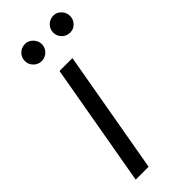

<svg xmlns="http://www.w3.org/2000/svg" viewBox="-222 -702 736 736"><g transform="rotate(-45 146.5 -334.0)"><path d="M27 0 115 -501H185L97 0ZM94 -576Q75 -576 61.5 -589.5Q48 -603 48 -622Q48 -641 61.5 -654.5Q75 -668 95 -668Q113 -668 126.5 -654Q140 -640 140 -622Q140 -603 126.5 -589.5Q113 -576 94 -576ZM249 -576Q229 -576 215.5 -589.5Q202 -603 202 -622Q202 -641 215.5 -654.5Q229 -668 249 -668Q267 -668 280 -654Q293 -640 293 -622Q293 -603 280 -589.5Q267 -576 249 -576Z"/></g></svg>

Font: DM Sans 18pt Light
Style: Italic
Weight: 300
Italic angle: -10°
Designer: Colophon Foundry, Jonny Pinhorn
Foundry: Colophon Foundry
Version: Version 4.004;gftools[0.9.30]